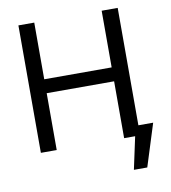

<svg xmlns="http://www.w3.org/2000/svg" viewBox="-95 -788 933 1049"><g transform="rotate(-10 372.0 -263.5)"><path d="M78.1 -707H166V-392.6H540V-707H628.9V-55.7H710.9L636.7 179.7H562.5L601.1 0H540V-315.4H166V0H78.1Z"/></g></svg>

Font: Pretendard
Style: Regular
Weight: 400
Designer: Base glyphs from Inter by Rasmus Andersson; Hangeul glyphs from Noto Sans CJK(Source Han Sans) by Jang Soo-young and Kan
Foundry: Kil Hyung-jin
Version: Version 1.309